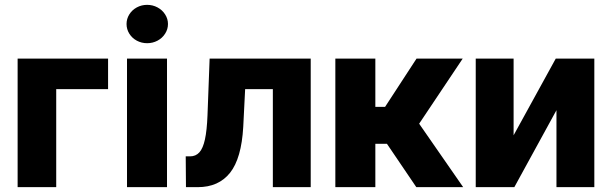

<svg xmlns="http://www.w3.org/2000/svg" viewBox="-20 -772 2524 792"><path d="M425.8 -404.3H211.9V0H52.7V-530.3H425.8Z M503.9 -530.3H668.9V0H503.9ZM502 -672.9Q502 -694.3 513.4 -712.6Q524.9 -731 544.4 -741.5Q564 -752 586.9 -752Q609.9 -752 629.6 -741.5Q649.4 -731 661.1 -712.6Q672.9 -694.3 672.9 -672.9Q672.9 -651.4 661.1 -633.1Q649.4 -614.7 629.6 -604.2Q609.9 -593.8 586.9 -593.8Q564 -593.8 544.4 -604.2Q524.9 -614.7 513.4 -633.1Q502 -651.4 502 -672.9Z M746.1 -127H763.7Q787.6 -127 802.5 -143.6Q817.4 -160.2 825.4 -197Q833.5 -233.9 835.9 -295.9L844.7 -530.3H1261.7V0H1105.5V-404.3H991.2L983.4 -249Q976.1 -118.7 929 -59.3Q881.8 0 795.9 0H747.1Z M1363.3 -530.3H1528.3V-331.1H1568.4L1698.2 -530.3H1888.7L1709 -261.7L1890.6 0H1697.3L1576.2 -178.7H1528.3V0H1363.3Z M2272.5 -530.3H2431.6V0H2275.4V-317.4L2101.6 0H1942.4V-530.3H2098.6V-213.9Z"/></svg>

Font: Pretendard GOV ExtraBold
Style: Regular
Weight: 800
Designer: Base glyphs from Inter by Rasmus Andersson; Hangeul glyphs from Noto Sans CJK(Source Han Sans) by Jang Soo-young and Kan
Foundry: Kil Hyung-jin
Version: Version 1.309